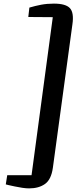

<svg xmlns="http://www.w3.org/2000/svg" viewBox="-20 -877 462 1062"><path d="M278 -857Q343.5 -857 366.8 -831.8Q390 -806.5 380.5 -742L272.5 50.5Q263.5 116 229 140.5Q194.5 165 141 165Q124.5 165 103 161.8Q81.5 158.5 61.2 154.2Q41 150 27.2 146.8Q13.5 143.5 12 143L20 92H154.5L272 -782L136.5 -783L142.5 -835Q174.5 -844.5 207.2 -850.8Q240 -857 278 -857Z"/></svg>

Font: Merriweather 24pt SemiCondensed
Style: Bold Italic
Weight: 700
Width: 4
Italic angle: -7.8°
Designer: Eben Sorkin
Foundry: Eben Sorkin
Version: Version 2.101